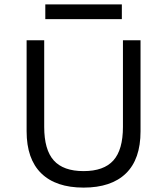

<svg xmlns="http://www.w3.org/2000/svg" viewBox="-20 -843 760 873"><path d="M101 0ZM619 -246Q619 -119 552.5 -54.5Q486 10 360 10Q234 10 167.5 -55Q101 -120 101 -246V-660H181V-266Q181 -162 224.5 -113.5Q268 -65 360 -65Q452 -65 495.5 -113.5Q539 -162 539 -266V-660H619ZM534 -756H186V-823H534Z"/></svg>

Font: Work Sans
Style: Regular
Weight: 400
Designer: Wei Huang
Foundry: Wei Huang
Version: Version 1.500; ttfautohint (v1.6)